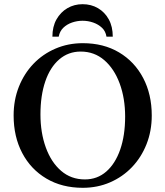

<svg xmlns="http://www.w3.org/2000/svg" viewBox="-20 -886 789 916"><path d="M375 -680Q474 -680 548 -636Q622 -592 663 -514Q704 -436 704 -335Q704 -261 679 -198Q654 -135 609.5 -88.5Q565 -42 505 -16Q445 10 375 10Q276 10 201.5 -34Q127 -78 86 -156Q45 -234 45 -335Q45 -409 70 -472Q95 -535 139.5 -581.5Q184 -628 244.5 -654Q305 -680 375 -680ZM385 -30Q444 -30 487 -67.5Q530 -105 553.5 -172.5Q577 -240 577 -330Q577 -417 551 -487.5Q525 -558 477.5 -599Q430 -640 365 -640Q306 -640 262.5 -602.5Q219 -565 196 -497.5Q173 -430 173 -340Q173 -253 198.5 -182.5Q224 -112 271.5 -71Q319 -30 385 -30ZM488 -711Q484 -737 466.5 -753.5Q449 -770 424.5 -778.5Q400 -787 374 -787Q348 -787 323.5 -778.5Q299 -770 282 -753.5Q265 -737 260 -711H230Q230 -759 249.5 -793.5Q269 -828 301.5 -847Q334 -866 374 -866Q415 -866 447.5 -847Q480 -828 499 -793.5Q518 -759 518 -711Z"/></svg>

Font: Brygada 1918 SemiBold
Style: Regular
Weight: 600
Designer: Mateusz Machalski | Borys Kosmynka | Przemek Hoffer
Foundry: NIEPODLEGLA 2018
Version: Version 3.006